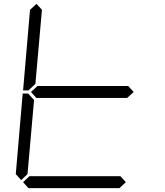

<svg xmlns="http://www.w3.org/2000/svg" viewBox="-20 -978 856 998"><path d="M131 -511 128 -508H100L136 -927L170 -958L198 -927L164 -542ZM646 -531 675 -500 641 -469H169L141 -500L175 -531ZM90 -42 62 -73 98 -492H126L129 -489L157 -458L123 -73ZM634 -31 601 0H128L100 -31L133 -62H606Z"/></svg>

Font: DSEG7 Classic
Style: Light Italic
Weight: 300
Italic angle: -5°
Designer: Keshikan(Twitter:@keshinomi_88pro)
Version: Version 0.46